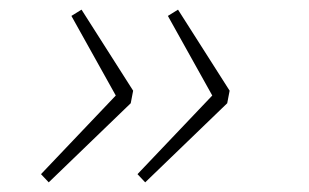

<svg xmlns="http://www.w3.org/2000/svg" viewBox="-20 -450 640 398"><path d="M81 -72 65 -89 220 -252 128 -417 149 -430 256 -262 251 -236ZM281 -72 265 -89 420 -252 328 -417 349 -430 456 -262 451 -236Z"/></svg>

Font: TypoPRO Source Code Pro
Style: Italic
Weight: 200
Italic angle: -11°
Monospace: yes
Designer: Paul D. Hunt, Teo Tuominen
Foundry: Adobe Systems Incorporated
Version: Version 1.030;PS 1.0;hotconv 1.0.84;makeotf.lib2.5.63406